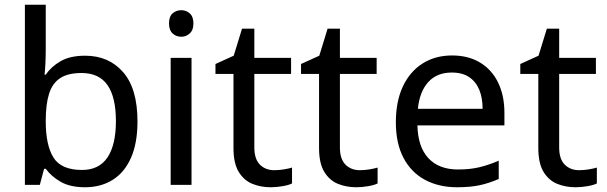

<svg xmlns="http://www.w3.org/2000/svg" viewBox="-20 -780 2560 810"><path d="M173 -575Q173 -541 171.5 -511.5Q170 -482 168 -465H173Q196 -499 236 -522Q276 -545 339 -545Q439 -545 499.5 -475.5Q560 -406 560 -268Q560 -176 532.5 -114Q505 -52 455 -21Q405 10 339 10Q276 10 236 -13Q196 -36 173 -68H166L148 0H85V-760H173ZM324 -472Q267 -472 234 -450.5Q201 -429 187 -384.5Q173 -340 173 -271V-267Q173 -168 205.5 -115.5Q238 -63 326 -63Q398 -63 433.5 -116Q469 -169 469 -269Q469 -370 433.5 -421Q398 -472 324 -472Z M788 -536V0H700V-536ZM745 -737Q765 -737 780.5 -723.5Q796 -710 796 -681Q796 -653 780.5 -639Q765 -625 745 -625Q723 -625 708 -639Q693 -653 693 -681Q693 -710 708 -723.5Q723 -737 745 -737Z M1137 -62Q1157 -62 1178 -65.5Q1199 -69 1212 -73V-6Q1198 1 1172 5.5Q1146 10 1122 10Q1080 10 1044.5 -4.5Q1009 -19 987 -55Q965 -91 965 -156V-468H889V-510L966 -545L1001 -659H1053V-536H1208V-468H1053V-158Q1053 -109 1076.5 -85.5Q1100 -62 1137 -62Z M1498 -62Q1518 -62 1539 -65.5Q1560 -69 1573 -73V-6Q1559 1 1533 5.5Q1507 10 1483 10Q1441 10 1405.5 -4.5Q1370 -19 1348 -55Q1326 -91 1326 -156V-468H1250V-510L1327 -545L1362 -659H1414V-536H1569V-468H1414V-158Q1414 -109 1437.5 -85.5Q1461 -62 1498 -62Z M1887 -546Q1956 -546 2005.5 -516Q2055 -486 2081.5 -431.5Q2108 -377 2108 -304V-251H1741Q1743 -160 1787.5 -112.5Q1832 -65 1912 -65Q1963 -65 2002.5 -74.5Q2042 -84 2084 -102V-25Q2043 -7 2003 1.5Q1963 10 1908 10Q1832 10 1773.5 -21Q1715 -52 1682.5 -113.5Q1650 -175 1650 -264Q1650 -352 1679.5 -415Q1709 -478 1762.5 -512Q1816 -546 1887 -546ZM1886 -474Q1823 -474 1786.5 -433.5Q1750 -393 1743 -321H2016Q2016 -367 2002 -401Q1988 -435 1959.5 -454.5Q1931 -474 1886 -474Z M2423 -62Q2443 -62 2464 -65.5Q2485 -69 2498 -73V-6Q2484 1 2458 5.5Q2432 10 2408 10Q2366 10 2330.5 -4.5Q2295 -19 2273 -55Q2251 -91 2251 -156V-468H2175V-510L2252 -545L2287 -659H2339V-536H2494V-468H2339V-158Q2339 -109 2362.5 -85.5Q2386 -62 2423 -62Z"/></svg>

Font: usinhala85
Style: Book
Weight: 400
Designer: Jelle Bosma - Monotype Design Team
Foundry: Monotype Imaging Inc.
Version: Version 2.003